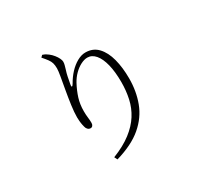

<svg xmlns="http://www.w3.org/2000/svg" viewBox="-180 -1025 1360 1316"><g transform="rotate(-30 500.0 -367.5)"><path d="M379 48Q468 13 526.5 -32Q585 -77 618.5 -130Q652 -183 665.5 -244.5Q679 -306 679 -374Q679 -455 664.5 -513.5Q650 -572 623 -604Q596 -636 560 -636Q536 -636 507.5 -621.5Q479 -607 453.5 -581.5Q428 -556 410 -523Q385 -476 370.5 -430Q356 -384 356 -329Q356 -300 359 -278Q362 -256 362 -234Q362 -221 355.5 -213Q349 -205 339 -205Q331 -205 323.5 -209Q316 -213 309 -226Q305 -236 301.5 -252.5Q298 -269 296.5 -286.5Q295 -304 295 -315Q295 -356 302.5 -410Q310 -464 319.5 -517.5Q329 -571 336.5 -614Q344 -657 344 -676Q344 -701 339 -718Q334 -735 321.5 -752Q309 -769 288 -793L302 -807Q317 -802 326 -797Q335 -792 345 -784Q362 -771 375.5 -754Q389 -737 396.5 -721Q404 -705 404 -695Q404 -681 400.5 -669Q397 -657 392 -639Q384 -615 379 -590.5Q374 -566 368 -533Q365 -518 370 -517Q375 -516 384 -531Q407 -572 436.5 -603.5Q466 -635 500 -654Q534 -673 566 -673Q626 -673 664 -632.5Q702 -592 720 -523.5Q738 -455 738 -369Q738 -268 705.5 -181.5Q673 -95 597.5 -30.5Q522 34 391 72Z"/></g></svg>

Font: Noto Serif JP ExtraLight Light
Style: Regular
Weight: 300
Version: Version 2.003-H1;hotconv 1.1.1;makeotfexe 2.6.0